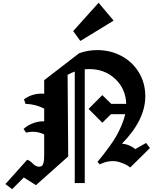

<svg xmlns="http://www.w3.org/2000/svg" viewBox="-20 -1201 1134 1377"><path d="M794.9 -1053.2 556.2 -907.2 504.9 -978 687 -1181.2ZM914.1 0Q900.4 -11.2 881.6 -20.8Q862.8 -30.3 833.7 -39.3Q804.7 -48.3 768.1 -44.4Q731.4 -40.5 695.8 -22L679.2 -40Q705.6 -72.3 721.9 -92.8Q738.3 -113.3 767.1 -153.3Q795.9 -193.4 814.5 -225.8Q833 -258.3 851.3 -300.8Q869.6 -343.3 877.9 -381.8H775.4L713.9 -320.8L615.2 -419.9L713.9 -519L777.8 -456.1H885.3Q881.8 -564 806.6 -634.8Q731.4 -705.6 619.6 -705.6Q603.5 -705.6 587.9 -704.1V111.8H516.1V-688Q490.2 -678.7 464.8 -664.1L469.2 -79.1L237.8 127L150.9 71.8L66.9 155.8L19 119.1L174.8 -55.2Q186 -52.2 197.3 -43.7Q208.5 -35.2 216.1 -26.9Q223.6 -18.6 235.4 -12Q247.1 -5.4 260.3 -5.4Q272.9 -5.4 280.5 -11.5Q288.1 -17.6 291.5 -31.2Q294.9 -44.9 295.9 -57.9Q296.9 -70.8 296.9 -92.8V-236.8Q236.3 -266.6 167 -250L148.9 -275.9Q176.8 -301.8 215.8 -316.9Q254.9 -332 296.9 -331.1V-421.9Q235.8 -454.1 163.1 -456.1L151.9 -488.8Q216.8 -535.2 296.9 -528.8V-626L546.9 -818.8Q609.9 -841.8 676.8 -841.8Q771.5 -841.8 850.3 -800Q929.2 -758.3 975.6 -682.1Q1022 -606 1022 -510.7Q1022 -340.8 855 -170.9Q909.7 -165.5 950.2 -131.8L1027.8 -175.8L1055.2 -139.2Z"/></svg>

Font: KJV1611
Style: Regular
Weight: 400
Version: Version 3.6.1